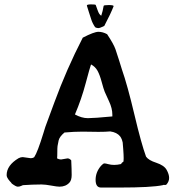

<svg xmlns="http://www.w3.org/2000/svg" viewBox="-20 -842 787 862"><path d="M445.3 -815.4Q445.3 -819.3 467.8 -819.3Q490.2 -819.3 490.2 -814.5Q478.5 -783.2 448.2 -725.6Q428.7 -715.8 421.4 -715.8Q414.1 -715.8 407.2 -719.7Q394.5 -738.3 389.2 -756.3Q383.8 -774.4 378.9 -788.1Q374 -801.8 370.1 -816.4V-817.4Q370.1 -822.3 389.2 -822.3Q408.2 -822.3 409.7 -819.8Q411.1 -817.4 418 -796.9Q424.8 -776.4 434.6 -771.5Q441.4 -792 445.3 -815.4ZM82 -136.7 117.2 -131.8Q127.9 -131.8 133.8 -136.7Q148.4 -158.2 174.8 -244.1L183.6 -272.5L223.6 -380.9Q278.3 -530.3 351.6 -672.9Q402.3 -699.2 421.9 -699.2Q441.4 -699.2 460.9 -688.5Q490.2 -644.5 498.5 -620.6Q506.8 -596.7 514.6 -571.3L527.3 -530.3Q551.8 -460.9 584 -325.2Q614.3 -197.3 635.7 -138.7Q647.5 -122.1 681.6 -111.3Q716.8 -99.6 728 -79.6Q739.3 -59.6 739.3 -43Q739.3 -27.3 727.5 -13.7Q724.6 -10.7 719.2 -11.7Q713.9 -12.7 710.9 -10.7Q661.1 0 515.6 0H433.6Q409.2 0 409.2 -34.7Q409.2 -69.3 433.6 -97.7Q443.4 -108.4 448.7 -108.4Q454.1 -108.4 466.3 -105Q478.5 -101.6 492.7 -101.6Q506.8 -101.6 523.4 -105.5Q527.3 -112.3 529.8 -113.3Q532.2 -114.3 533.2 -115.2Q535.2 -117.2 535.2 -131.8Q535.2 -146.5 533.2 -172.9Q531.2 -199.2 530.8 -202.6Q530.3 -206.1 527.3 -214.8Q523.4 -224.6 519.5 -229.5Q504.9 -248 474.6 -252Q455.1 -250 421.9 -250L350.6 -251Q312.5 -251 269.5 -247.1Q247.1 -228.5 243.2 -211.4Q239.3 -194.3 238.3 -186Q237.3 -177.7 237.3 -158.7Q237.3 -139.6 236.3 -130.9Q245.1 -126 253.9 -126L283.2 -130.9Q292 -130.9 299.8 -122.1Q301.8 -81.1 301.8 -56.6Q301.8 -33.2 292 -22.5Q275.4 -3.9 247.1 -3.9Q236.3 -3.9 210 -8.8Q183.6 -13.7 168 -13.7H161.1Q127 -13.7 83 -10.7Q80.1 -9.8 73.7 -6.8Q67.4 -3.9 59.6 -3.9Q51.8 -3.9 33.2 -17.6Q30.3 -22.5 23.4 -29.3Q9.8 -44.9 9.8 -55.7Q9.8 -99.6 63.5 -131.8Q73.2 -136.7 82 -136.7ZM388.7 -552.7Q383.8 -540 364.7 -468.3Q345.7 -396.5 316.4 -328.1Q346.7 -311.5 374.5 -311.5Q402.3 -311.5 484.4 -319.3V-327.1Q484.4 -355.5 469.7 -386.7Q455.1 -418 450.2 -429.7Q445.3 -441.4 436.5 -474.1Q427.7 -506.8 417.5 -524.9Q407.2 -543 388.7 -552.7Z"/></svg>

Font: Essays1743
Style: Medium
Weight: 500
Designer: Based on the typeface in a 1743 English translation of the essays of Montaigne.  PostScript/TrueType font designed by Jo
Version: Version 002.100